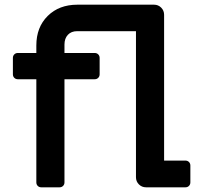

<svg xmlns="http://www.w3.org/2000/svg" viewBox="-20 -799 859 819"><path d="M135 -21V-461H56Q47 -461 41 -467Q35 -473 35 -482V-552Q35 -561 41 -567Q47 -573 56 -573H135V-605Q135 -683 183.5 -731Q232 -779 310 -779H637Q655 -779 667.5 -766.5Q680 -754 680 -736V-114H771Q780 -114 786 -108Q792 -102 792 -93V-21Q792 -12 786 -6Q780 0 771 0H603Q585 0 572.5 -12.5Q560 -25 560 -43V-666H309Q284 -666 269.5 -650.5Q255 -635 255 -609V-573H384Q393 -573 399 -567Q405 -561 405 -552V-482Q405 -473 399 -467Q393 -461 384 -461H255V-21Q255 -12 249 -6Q243 0 234 0H156Q147 0 141 -6Q135 -12 135 -21Z"/></svg>

Font: Miriam Libre
Style: Bold
Weight: 700
Designer: Michal Sahar
Foundry: Hagilda
Version: Version 1.001